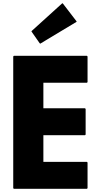

<svg xmlns="http://www.w3.org/2000/svg" viewBox="-20 -1177 632 1204"><path d="M525 -827H67L63 -823V3L67 7H525L529 3V-158L525 -162H252V-329H513L517 -333V-494L513 -498H252V-658H525L529 -662V-823ZM177 -980 228 -907 232 -903 458 -1039 461 -1042 375 -1154 371 -1157 180 -984Z"/></svg>

Font: Hussar Woodtype
Style: Bd
Weight: 900
Foundry: Cannot Into Space Fonts
Version: Version 1.07